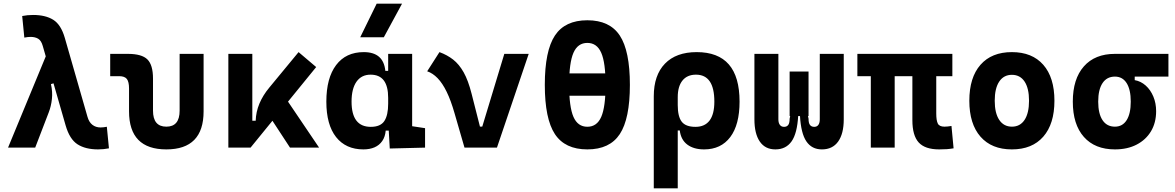

<svg xmlns="http://www.w3.org/2000/svg" viewBox="-20 -815 6485 1060"><path d="M521.5 9.8Q451.7 9.8 408 -18.3Q364.3 -46.4 342.3 -122.6L216.3 -560.5Q208 -590.8 190.9 -601.1Q173.8 -611.3 148.9 -611.3Q133.8 -611.3 114.3 -607.4L102.5 -726.6Q131.3 -732.4 162.6 -732.4Q231.4 -732.4 274.2 -705.6Q316.9 -678.7 337.9 -605.5L462.9 -170.4Q471.2 -140.6 490 -126Q508.8 -111.3 535.2 -111.3Q550.3 -111.3 569.8 -115.2L581.5 3.9Q552.7 9.8 521.5 9.8ZM24.4 0 236.3 -512.7 327.1 -370.6 261.2 -350.6Q271 -308.6 266.6 -268.3Q262.2 -228 249 -194.3L174.3 0Z M898.4 9.8Q692.4 9.8 692.4 -200.2V-326.2Q692.4 -363.8 680.2 -379.2Q668 -394.5 637.7 -394.5H588.4V-517.6H686Q762.7 -517.6 793.7 -487.1Q824.7 -456.5 824.7 -380.9V-204.1Q824.7 -115.7 898.4 -115.7Q971.7 -115.7 971.7 -204.1V-517.6H1104V-200.2Q1104 9.8 898.4 9.8Z M1363.3 0 1344.7 -148.4H1391.6Q1393.1 -197.3 1412.1 -242.9Q1431.2 -288.6 1466.8 -331.5L1628.4 -527.3L1725.6 -444.8ZM1240.7 0V-517.6H1373V-52.2L1363.3 0ZM1581.1 0 1431.6 -228.5 1541 -296.9 1741.7 0Z M1986.3 9.8Q1889.2 9.8 1835.4 -58.3Q1781.7 -126.5 1781.7 -253.9Q1781.7 -384.3 1835.7 -455.8Q1889.6 -527.3 1988.3 -527.3Q2042.5 -527.3 2072.3 -501.7Q2102.1 -476.1 2107.4 -423.8H2153.3L2123 -274.9Q2123 -338.9 2098.9 -370.8Q2074.7 -402.8 2025.9 -402.8Q1975.6 -402.8 1948.2 -364Q1920.9 -325.2 1920.9 -253.9Q1920.9 -114.7 2026.9 -114.7Q2080.6 -114.7 2101.8 -146.7Q2123 -178.7 2123 -242.7V-267.1L2158.2 -93.8H2109.4Q2106.4 -59.6 2090.3 -36.4Q2074.2 -13.2 2047.9 -1.7Q2021.5 9.8 1986.3 9.8ZM2131.8 4.9 2123 -151.9V-254.4H2255.4V-118.2L2326.7 -107.4V0ZM2123 -211.4V-517.6H2255.4V-212.4ZM1968.8 -609.4 2059.6 -794.9H2199.7L2099.1 -609.4Z M2544.4 0 2626 -116.2H2642.6L2764.2 -517.6H2898.9L2723.6 0ZM2544.4 0 2489.3 -190.4Q2469.2 -260.7 2446 -308.1Q2422.9 -355.5 2396 -383.3Q2369.1 -411.1 2338.4 -421.4L2406.2 -527.3Q2448.7 -511.7 2481.7 -486.1Q2514.6 -460.4 2539.8 -415.8Q2564.9 -371.1 2583.5 -297.9L2649.4 -38.6Z M3222.7 9.8Q3099.2 9.8 3043.5 -74.7Q2987.8 -159.2 2987.8 -346.7Q2987.8 -534.2 3043.5 -618.7Q3099.2 -703.1 3222.7 -703.1Q3346.2 -703.1 3401.8 -618.7Q3457.5 -534.2 3457.5 -346.7Q3457.5 -159.2 3401.8 -74.7Q3346.2 9.8 3222.7 9.8ZM3222.7 -115.2Q3275.6 -115.2 3299.4 -169.9Q3323.2 -224.6 3323.2 -346.7Q3323.2 -468.8 3299.4 -523.4Q3275.6 -578.1 3222.7 -578.1Q3169.7 -578.1 3145.9 -523.4Q3122.1 -468.8 3122.1 -346.7Q3122.1 -224.6 3145.9 -169.9Q3169.7 -115.2 3222.7 -115.2ZM3023.4 -286.6V-409.7H3434.1V-286.6Z M3867.2 9.8Q3810.1 9.8 3774.7 -16.6Q3739.3 -43 3732.9 -94.7H3680.2L3721.7 -234.9Q3721.7 -171.4 3743.7 -143.1Q3765.6 -114.7 3819.8 -114.7Q3871.1 -114.7 3897.5 -149.7Q3923.8 -184.6 3923.8 -253.9Q3923.8 -328.6 3898.4 -365.7Q3873 -402.8 3822.3 -402.8Q3773.9 -402.8 3747.8 -370.4Q3721.7 -337.9 3721.7 -278.8L3589.4 -283.2Q3589.4 -399.9 3651.1 -463.6Q3712.9 -527.3 3826.2 -527.3Q3944.8 -527.3 4003.9 -459.2Q4063 -391.1 4063 -253.9Q4063 -126.5 4011.7 -58.3Q3960.4 9.8 3867.2 9.8ZM3589.4 224.6V-283.2H3721.7V224.6Z M4517.6 9.8Q4461.9 9.8 4431.9 -34.4Q4401.9 -78.6 4396.5 -176.3L4436.5 -193.4L4443.8 -159.7Q4443.8 -135.2 4451.9 -125Q4460 -114.7 4475.2 -114.7Q4490.3 -114.7 4498.1 -125.6Q4505.9 -136.5 4505.9 -156.2V-517.6H4638.2V-156.2Q4638.2 -76.7 4607.2 -33.4Q4576.2 9.8 4517.6 9.8ZM4260.7 9.8Q4204.5 9.8 4174.8 -33.4Q4145 -76.7 4145 -156.2V-517.6H4277.3V-156.2Q4277.3 -136.7 4285.4 -125.7Q4293.5 -114.7 4308.6 -114.7Q4323.8 -114.7 4331.6 -125Q4339.4 -135.2 4339.4 -159.7L4346.7 -193.4L4386.7 -176.3Q4381.3 -78.6 4350.1 -34.4Q4318.8 9.8 4260.7 9.8ZM4339.4 -174.3V-419.9H4443.8V-174.3Z M5165 9.8Q5086.8 9.8 5051.9 -28.6Q5017.1 -66.9 5017.1 -151.4V-517.6H5148.9V-189Q5148.9 -150.4 5157.4 -133.1Q5165.9 -115.7 5194.3 -115.7Q5202.6 -115.7 5211.8 -116.7Q5220.9 -117.7 5232.9 -119.6L5244.6 3.9Q5224.1 7.3 5207.5 8.5Q5190.9 9.8 5165 9.8ZM4787.6 0V-517.6H4919.4V0ZM4713.4 -394.5V-517.6H5237.8V-394.5Z M5566.4 9.8Q5454.6 9.8 5393.1 -60.5Q5331.5 -130.9 5331.5 -258.8Q5331.5 -387.2 5393.1 -457.3Q5454.6 -527.3 5566.4 -527.3Q5678.3 -527.3 5739.8 -457.3Q5801.3 -387.2 5801.3 -258.8Q5801.3 -130.9 5739.8 -60.5Q5678.3 9.8 5566.4 9.8ZM5566.7 -115.7Q5611.8 -115.7 5636.5 -153.1Q5661.1 -190.5 5661.1 -258.9Q5661.1 -327.6 5636.5 -364.7Q5611.8 -401.9 5566.4 -401.9Q5521.5 -401.9 5496.6 -364.7Q5471.7 -327.5 5471.7 -258.8Q5471.7 -190.4 5496.6 -153.1Q5521.5 -115.7 5566.7 -115.7Z M6135.3 9.8Q6024.9 9.8 5963.9 -59.1Q5902.8 -127.9 5902.8 -253.9Q5902.8 -379.4 5963.9 -448.5Q6024.9 -517.6 6135.3 -517.6L6244.6 -486.8V-372.6Q6278.3 -366.7 6305.2 -342.8Q6332 -318.8 6347.4 -282Q6362.8 -245.1 6362.8 -201.2Q6362.8 -137.7 6334.5 -90.3Q6306.2 -43 6255.1 -16.6Q6204.1 9.8 6135.3 9.8ZM6135.3 -115.7Q6177.2 -115.7 6200 -151.6Q6222.7 -187.5 6222.7 -253.9Q6222.7 -320.3 6200 -356.2Q6177.2 -392.1 6135.3 -392.1Q6090.8 -392.1 6066.9 -356.2Q6043 -320.3 6043 -253.9Q6043 -187.5 6066.9 -151.6Q6090.8 -115.7 6135.3 -115.7ZM6135.3 -392.1V-517.6H6430.7V-392.1Z"/></svg>

Font: Cascadia Mono PL
Style: Regular
Weight: 400
Monospace: yes
Designer: Aaron Bell
Foundry: Saja Typeworks
Version: Version 2102.003